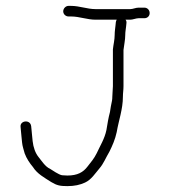

<svg xmlns="http://www.w3.org/2000/svg" viewBox="-20 -667 579 653"><path d="M213 -611H221C250.8 -611 275.4 -600 306 -600H377C375.7 -598 374.7 -595.3 374 -592L373 -582C371.8 -569.8 370 -560.3 370 -548C370 -531.6 365.7 -515.9 364 -499V-374C364 -362.1 362 -350.1 362 -338C362 -333.3 361.7 -329 361 -325L357 -305C356.3 -299 355.3 -292.7 354 -286C348.6 -266.2 345.4 -245.6 342 -225C336 -195.2 320.4 -171.1 309 -146C299.5 -126.9 290.4 -116.9 278 -101C263 -81 243.4 -70 209 -70C203.7 -70 197.7 -70.3 191 -71C180 -72.6 156.7 -88.8 150 -93C133.7 -100 120.6 -121.4 111 -133C100.3 -146.3 93.4 -165.5 91 -187L89 -207C88.3 -213.7 87.7 -220.7 87 -228L86 -238C83 -262 46.8 -257.3 50 -235L51 -224C51.7 -217.3 52.3 -210.3 53 -203L55 -183C56.2 -169.3 61.1 -156.6 64 -145C70.6 -127.5 80.8 -112.4 92 -99C106.6 -75.7 130.8 -62.9 154 -48C172.9 -36.5 184 -34 209 -34C233.7 -34 252 -38.3 269 -46C290.9 -56.1 303.2 -76.8 318 -94C332.5 -110.6 339.7 -130.5 352 -151C362 -171.1 371.5 -192.3 377 -218C383.5 -256.9 398 -295.5 398 -338C398 -350.4 400 -360.7 400 -374V-497C401.8 -513.6 406 -531.4 406 -548C406 -558.7 407.9 -567.3 409 -578L410 -588C410.7 -592.7 409.7 -596.7 407 -600H423C431.6 -600 442.8 -605 451 -605H471C481.3 -605 489 -612.3 489 -622.5C489 -632.7 481.4 -641 471 -641H451C441.6 -641 432 -636 423 -636H305C276.4 -636 250.7 -647 221 -647H213C203.5 -647 195 -638.1 195 -628.5C195 -618.8 203.5 -611 213 -611Z"/></svg>

Font: HoneyBee
Style: Lit
Weight: 300
Foundry: Cannot Into Space Fonts
Version: Version 0.89